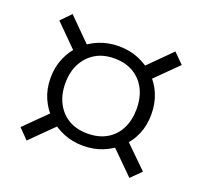

<svg xmlns="http://www.w3.org/2000/svg" viewBox="-94 -728 746 709"><g transform="rotate(20 279.0 -373.5)"><path d="M419 -373Q419 -418 402 -451Q385 -484 353.5 -502.5Q322 -521 279 -521Q236 -521 205 -502.5Q174 -484 156.5 -451Q139 -418 139 -373Q139 -329 156.5 -295.5Q174 -262 205 -244Q236 -226 279 -226Q322 -226 353.5 -244Q385 -262 402 -295.5Q419 -329 419 -373ZM81 -373Q81 -416 96.5 -452Q112 -488 139 -514Q166 -540 202 -554.5Q238 -569 279 -569Q321 -569 356.5 -554.5Q392 -540 419.5 -514Q447 -488 462 -452Q477 -416 477 -373Q477 -330 462 -294.5Q447 -259 419.5 -233Q392 -207 356.5 -192.5Q321 -178 279 -178Q238 -178 202 -192.5Q166 -207 139 -233Q112 -259 96.5 -294.5Q81 -330 81 -373ZM39 -583 77 -622 170 -529 136 -486ZM520 -583 422 -486 388 -529 481 -622ZM39 -164 136 -260 174 -221 77 -125ZM520 -164 481 -125 384 -221 422 -260Z"/></g></svg>

Font: Roboto Serif 144pt SemiBold
Style: Regular
Weight: 600
Version: Version 1.008